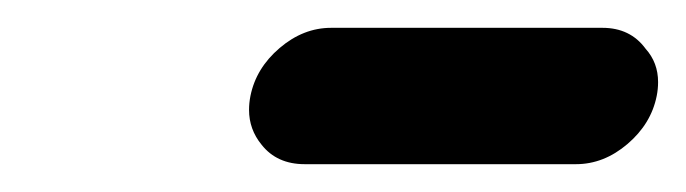

<svg xmlns="http://www.w3.org/2000/svg" viewBox="-20 -869 493 138"><path d="M199 -751Q179 -751 168 -765Q159 -776 159 -790Q159 -795 160 -800Q164 -820 181 -834.5Q198 -849 218 -849H413Q433 -849 444 -834Q453 -824 453 -810Q453 -805 452 -800Q448 -780 431 -765.5Q414 -751 394 -751Z"/></svg>

Font: Bad Comic
Style: Italic
Weight: 400
Italic angle: -11°
Designer: GGBotNet
Foundry: GGBotNet
Version: 0.95